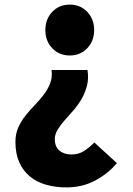

<svg xmlns="http://www.w3.org/2000/svg" viewBox="-20 -603 576 834"><path d="M268 211Q221 211 180.5 199.5Q140 188 110.5 164Q81 140 64 102.5Q47 65 47 13Q47 -22 59.5 -49.5Q72 -77 90.5 -100.5Q109 -124 130.5 -146Q152 -168 169.5 -191Q187 -214 197.5 -240Q208 -266 204 -299H360Q366 -261 357.5 -229.5Q349 -198 333.5 -171.5Q318 -145 298 -122.5Q278 -100 260 -79.5Q242 -59 230 -39Q218 -19 218 1Q218 34 238 51Q258 68 290 68Q321 68 344 53.5Q367 39 390 16L488 106Q446 154 391 182.5Q336 211 268 211ZM283 -362Q237 -362 207 -393.5Q177 -425 177 -472Q177 -520 207 -551.5Q237 -583 283 -583Q329 -583 359 -551.5Q389 -520 389 -472Q389 -425 359 -393.5Q329 -362 283 -362Z"/></svg>

Font: Kinto Sans Black
Style: Regular
Weight: 900
Designer: Authors: Ryoko NISHIZUKA  (kana & ideographs); Paul D. Hunt (Latin, Greek & Cyrillic); Wenlong ZHANG  (bopomofo); Sandol
Foundry: Adobe Systems Incorporated, ookami Inc.
Version: Version 0.001